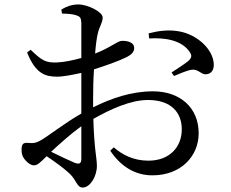

<svg xmlns="http://www.w3.org/2000/svg" viewBox="-20 -797 1040 864"><path d="M651 -624C719 -628 796 -618 833 -564C844 -548 843 -539 831 -526C818 -513 772 -484 752 -471L763 -455C784 -464 824 -481 842 -483C873 -488 886 -459 909 -463C933 -465 943 -485 942 -508C940 -574 868 -642 785 -656C739 -664 696 -659 649 -647ZM166 -167C147 -156 134 -151 107 -154C83 -156 77 -148 77 -121C77 -103 83 -87 98 -72C109 -61 120 -53 133 -53C149 -53 161 -66 190 -94C226 -70 270 -38 293 -16C325 14 326 47 352 47C386 47 416 -4 416 -50C416 -87 404 -123 400 -262C478 -306 567 -347 646 -347C753 -347 798 -288 798 -215C798 -135 743 -74 648 -74C580 -74 530 -101 492 -134L476 -119C525 -46 589 -8 666 -8C795 -8 874 -95 874 -197C874 -314 789 -386 669 -386C570 -386 482 -355 399 -314V-353C399 -396 400 -441 403 -485C451 -500 514 -522 550 -540C572 -551 584 -564 584 -581C583 -611 544 -614 528 -613C509 -613 478 -583 408 -556C411 -594 415 -626 420 -646C427 -678 442 -694 442 -718C442 -744 374 -777 333 -777C304 -777 279 -768 256 -754L259 -736C286 -735 307 -734 324 -728C340 -722 345 -718 346 -693V-536C306 -525 266 -517 236 -516C185 -514 168 -525 118 -573L102 -561C140 -465 184 -452 237 -452C266 -452 310 -461 346 -469V-349V-286C277 -247 200 -187 166 -167ZM346 -228V-83C346 -63 339 -56 317 -64C289 -76 246 -96 210 -114C250 -151 300 -196 346 -229Z"/></svg>

Font: Noto Serif CJK SC Medium
Style: Regular
Weight: 500
Designer: Ryoko NISHIZUKA 西塚涼子 (kana & ideographs); Frank Grießhammer (Latin, Greek & Cyrillic); Wenlong ZHANG 张文龙 (bopomofo); San
Foundry: Adobe
Version: Version 2.001;hotconv 1.1.0;makeotfexe 2.6.0